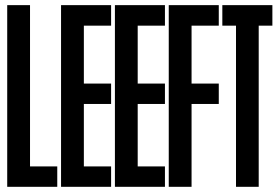

<svg xmlns="http://www.w3.org/2000/svg" viewBox="-20 -720 1077 740"><path d="M7.8 0V-700.2H95.7V-78.6H200.7V0Z M215.3 0V-700.2H408.2V-621.1H303.2V-397.9H408.2V-319.3H303.2V-78.6H408.2V0Z M422.9 0V-700.2H615.7V-621.1H510.7V-397.9H615.7V-319.3H510.7V-78.6H615.7V0Z M630.4 0V-700.2H823.2V-621.1H718.3V-397.9H823.2V-319.3H718.3V0Z M977.1 -621.1V0H889.6V-621.1H836.9V-700.2H1029.8V-621.1Z"/></svg>

Font: Silence
Style: Regular
Weight: 400
Designer: Lilo Joris
Foundry: Lilo Joris
Version: Version 1.035;Fontself Maker 3.5.7